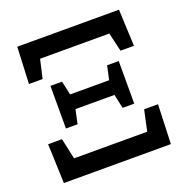

<svg xmlns="http://www.w3.org/2000/svg" viewBox="-121 -774 854 885"><g transform="rotate(-20 306.5 -332.0)"><path d="M44 0 37 -193H105L144 -13L90 -91H524L469 -13L508 -193H576L569 0ZM139 -233V-442H196L216 -350V-326L196 -233ZM173 -302V-374H440V-302ZM417 -233 397 -326V-350L417 -442H474V-233ZM49 -484 57 -664H556L564 -484H498L459 -651L512 -576H101L154 -651L116 -484Z"/></g></svg>

Font: Source Serif 4 SemiBold
Style: Regular
Weight: 600
Designer: Frank Grießhammer
Foundry: Adobe Systems Incorporated
Version: Version 4.004;hotconv 1.0.116;makeotfexe 2.5.65601